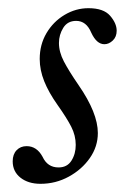

<svg xmlns="http://www.w3.org/2000/svg" viewBox="-20 -436 305 469"><path d="M79 13Q49 13 30 -2Q11 -17 11 -42Q11 -59 20.5 -69Q30 -79 45 -79Q70 -79 84 -53Q96 -27 123 -27Q144 -27 154.5 -43.5Q165 -60 165 -82Q165 -105 154 -126.5Q143 -148 121 -179Q99 -210 88 -237.5Q77 -265 77 -292Q77 -327 93.5 -355Q110 -383 137.5 -399.5Q165 -416 196 -416Q233 -416 249 -397.5Q265 -379 265 -361Q265 -346 255.5 -337Q246 -328 235 -328Q216 -328 203 -356Q191 -385 166 -385Q145 -385 134.5 -368Q124 -351 124 -331Q124 -309 136 -286Q148 -263 172 -228Q219 -160 219 -111Q219 -78 199.5 -50Q180 -22 148 -4.5Q116 13 79 13Z"/></svg>

Font: Junicode
Style: Italic
Weight: 400
Italic angle: -11°
Designer: Peter S. Baker
Version: Version 2.100; ttfautohint (v1.8.4)